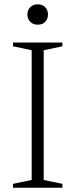

<svg xmlns="http://www.w3.org/2000/svg" viewBox="-20 -874 351 894"><path d="M270.5 -18V0H40.5V-18L127.5 -36V-640L40.5 -658.5V-676H270.5V-658.5L183.5 -640V-36ZM155.5 -759Q133.5 -759 120.5 -772.8Q107.5 -786.5 107.5 -806.5Q107.5 -826.5 120.5 -840.2Q133.5 -854 155.5 -854Q178 -854 190.8 -840.2Q203.5 -826.5 203.5 -806.5Q203.5 -786.5 190.8 -772.8Q178 -759 155.5 -759Z"/></svg>

Font: Newsreader 16pt Light
Style: Regular
Weight: 300
Designer: Hugues Gentile
Foundry: Production Type
Version: Version 1.003